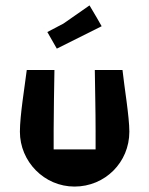

<svg xmlns="http://www.w3.org/2000/svg" viewBox="-20 -686 553 711"><path d="M214.8 -598.6C202.1 -591.8 181.6 -581.1 155.3 -567.4C163.1 -553.7 174.8 -533.2 190.4 -505.9C227.5 -524.4 283.2 -552.7 356.4 -588.9C346.7 -606.4 332 -631.8 311.5 -666C290 -651.4 257.8 -628.9 214.8 -598.6ZM334 -132.8H178.7V-206.1C178.7 -279.3 180.7 -352.5 181.6 -426.8H79.1C71.3 -363.3 53.7 -258.8 53.7 -198.2C53.7 -87.9 143.6 4.9 255.9 4.9C369.1 4.9 459 -85 459 -198.2C459 -253.9 440.4 -363.3 433.6 -426.8H331.1C332 -351.6 334 -276.4 334 -201.2Z"/></svg>

Font: DropForged
Style: Regular
Weight: 400
Designer: Antoine
Version: Version 1.0